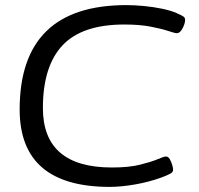

<svg xmlns="http://www.w3.org/2000/svg" viewBox="-20 -726 780 752"><path d="M410 6Q57 6 57 -297Q57 -706 475 -706Q507 -706 543.5 -702.5Q580 -699 614 -692Q648 -685 671 -675Q694 -665 699.5 -660.5Q705 -656 705 -648Q705 -634 695 -615Q685 -596 673 -596Q665 -596 639.5 -604.5Q614 -613 571 -621.5Q528 -630 467 -630Q301 -630 224.5 -548Q148 -466 148 -303Q148 -70 418 -70Q485 -70 529 -81Q573 -92 597.5 -102.5Q622 -113 630 -113Q639 -113 645 -102.5Q651 -92 654.5 -80Q658 -68 658 -61Q658 -52 647.5 -46Q637 -40 610 -30Q563 -13 508.5 -3.5Q454 6 410 6Z"/></svg>

Font: Asap Expanded Expanded Regular
Style: Italic
Weight: 400
Width: 7
Italic angle: -6°
Designer: Pablo Cosgaya
Foundry: Omnibus-Type
Version: Version 3.001; ttfautohint (v1.8.4.7-5d5b)